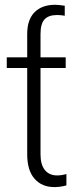

<svg xmlns="http://www.w3.org/2000/svg" viewBox="-20 -759 293 789"><path d="M250 -523.4V-479.5H146.5V-125Q146.5 -82 164.6 -60.1Q182.6 -38.1 214.8 -38.1Q233.4 -38.1 252.9 -43.9V2.9Q228 9.8 203.1 9.8Q151.9 9.8 121.8 -24.7Q91.8 -59.1 91.8 -125V-479.5H7.8V-523.4H91.8V-619.1Q91.8 -678.7 122.3 -709Q152.8 -739.3 206.1 -739.3Q220.7 -739.3 246.1 -735.4V-694.3Q230 -697.3 214.8 -697.3Q179.7 -697.3 163.1 -679.4Q146.5 -661.6 146.5 -619.1V-523.4Z"/></svg>

Font: Pretendard ExtraLight
Style: Regular
Weight: 200
Designer: Base glyphs from Inter by Rasmus Andersson; Hangeul glyphs from Noto Sans CJK(Source Han Sans) by Jang Soo-young and Kan
Foundry: Kil Hyung-jin
Version: Version 1.309